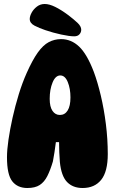

<svg xmlns="http://www.w3.org/2000/svg" viewBox="-20 -935 575 962"><path d="M117 7Q68 7 41.5 -26.5Q15 -60 15 -147Q15 -184 22.5 -235.5Q30 -287 43 -345.5Q56 -404 74 -462.5Q92 -521 114 -570Q143 -635 169.5 -672Q196 -709 224.5 -724Q253 -739 286 -739Q337 -739 376.5 -701.5Q416 -664 450 -575Q469 -524 485 -456.5Q501 -389 510.5 -313.5Q520 -238 520 -163Q520 -75 487 -34Q454 7 394 7Q345 7 316 -23Q287 -53 280 -123Q278 -147 277 -172.5Q276 -198 276 -223Q268 -223 260 -223Q257 -197 253 -172.5Q249 -148 245 -126Q232 -82 217 -52.5Q202 -23 179 -8Q156 7 117 7ZM280 -359Q305 -359 319 -381.5Q333 -404 333 -447Q333 -491 319.5 -524Q306 -557 282 -557Q258 -557 243.5 -522Q229 -487 229 -440Q229 -400 243 -379.5Q257 -359 280 -359ZM387 -786Q387 -773 378 -763Q369 -753 352 -753Q328 -753 286.5 -762Q245 -771 207 -784Q177 -794 153 -806.5Q129 -819 129 -840Q129 -854 138.5 -871.5Q148 -889 165 -902Q182 -915 204 -915Q227 -915 256.5 -900.5Q286 -886 321 -860Q350 -838 368.5 -820.5Q387 -803 387 -786Z"/></svg>

Font: DynaPuff Condensed
Style: Bold
Weight: 700
Width: 3
Designer: Toshi Omagari, Jennifer Daniel
Foundry: Google Fonts
Version: Version 2.000; ttfautohint (v1.8.4.7-5d5b)